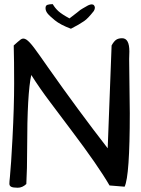

<svg xmlns="http://www.w3.org/2000/svg" viewBox="-20 -880 667 908"><path d="M593.8 -344.7Q593.8 -47.9 569.3 2.9L498 -2.9Q444.3 -95.7 317.4 -263.7Q267.6 -330.1 218.3 -395.5Q168.9 -460.9 127.9 -525.4Q108.4 -438.5 108.4 -177.7Q108.4 -78.1 104.5 -9.8Q85.9 7.8 64 7.8Q42 7.8 33.2 3.4Q24.4 -1 24.4 -11.2Q24.4 -21.5 26.9 -43.5Q29.3 -65.4 32.7 -117.2Q36.1 -168.9 39.1 -226.6Q46.9 -377 46.9 -485.8Q46.9 -594.7 44.9 -665Q66.4 -684.6 78.1 -693.4Q89.8 -702.1 104.5 -692.9Q119.1 -683.6 142.1 -652.8Q165 -622.1 207 -561.5Q350.6 -357.4 489.3 -178.7L507.8 -665Q518.6 -684.6 529.3 -691.9Q540 -699.2 557.6 -699.2Q591.8 -699.2 591.8 -636.7L590.8 -600.6ZM229.5 -860.4Q240.2 -841.8 256.3 -827.1Q272.5 -812.5 308.6 -793Q335 -812.5 344.7 -820.8Q354.5 -829.1 359.9 -833Q365.2 -836.9 371.6 -840.3Q377.9 -843.8 396.5 -854.5Q417 -864.3 424.8 -854.5Q428.7 -849.6 428.7 -843.3Q428.7 -836.9 423.8 -828.1Q395.5 -792 377.9 -780.3Q355.5 -764.6 315.4 -744.1Q265.6 -762.7 239.3 -784.2Q212.9 -805.7 204.1 -817.4Q195.3 -829.1 195.3 -841.8Q195.3 -854.5 205.1 -857.4Q214.8 -860.4 229.5 -860.4Z"/></svg>

Font: Architects Daughter
Style: Regular
Weight: 400
Designer: Kimberly Geswein
Foundry: Kimberly Geswein
Version: Version 1.003 2010